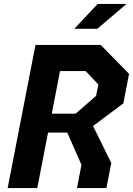

<svg xmlns="http://www.w3.org/2000/svg" viewBox="-20 -959 678 979"><path d="M19 0H170L225 -283H323L395.5 -118.5L372.5 0H522.5L547.5 -127.5L454.5 -316.5L609 -432L638 -582.5L493.5 -730H161ZM244 -379.5 286 -596.5H417L481.5 -528L470 -470L365.5 -379.5ZM359 -812 478 -939H625L476 -812Z"/></svg>

Font: Monaspace Krypton
Style: Bold Italic
Weight: 700
Italic angle: -11°
Designer: Riley Cran & the Lettermatic Team
Foundry: Lettermatic
Version: Version 1.101 (Monaspace Krypton)